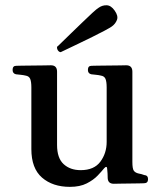

<svg xmlns="http://www.w3.org/2000/svg" viewBox="-20 -715 617 747"><path d="M252 12Q185 12 143.5 -24Q102 -60 102 -135V-375Q102 -397 97.5 -408Q93 -419 79 -421Q71 -423 60.5 -424Q50 -425 42 -426Q29 -429 29 -443Q29 -459 43 -459Q46 -459 65 -459.5Q84 -460 108 -460Q132 -460 152 -460.5Q172 -461 178 -461Q202 -461 202 -436V-151Q202 -100 227.5 -76.5Q253 -53 294 -53Q346 -53 370.5 -86Q395 -119 395 -163V-375Q395 -397 390.5 -408Q386 -419 372 -421Q364 -423 353.5 -424Q343 -425 335 -426Q322 -429 322 -443Q322 -459 336 -459Q339 -459 358 -459.5Q377 -460 401 -460Q425 -460 445 -460.5Q465 -461 471 -461Q495 -461 495 -436V-85Q495 -59 500.5 -51Q506 -43 519 -40Q525 -39 530.5 -37.5Q536 -36 541 -34Q556 -33 556 -18Q556 -2 540 -2Q537 -2 521 -1.5Q505 -1 484.5 -1Q464 -1 446.5 -0.5Q429 0 423 0Q400 0 399 -22Q399 -28 398.5 -39.5Q398 -51 397 -58Q397 -65 393.5 -65.5Q390 -66 385 -60Q377 -50 360.5 -32.5Q344 -15 317.5 -1.5Q291 12 252 12ZM216 -512Q209 -513 205 -519.5Q201 -526 202 -533Q205 -535 220 -550Q235 -565 256.5 -585.5Q278 -606 300 -627.5Q322 -649 339.5 -665Q357 -681 364 -685Q378 -695 395 -694.5Q412 -694 426 -674Q441 -653 435 -637.5Q429 -622 415 -612Q408 -607 387.5 -596Q367 -585 339.5 -571.5Q312 -558 285 -545Q258 -532 239 -523Q220 -514 216 -512Z"/></svg>

Font: Zen Old Mincho
Style: Bold
Weight: 700
Designer: Yoshimichi Ohira
Foundry: Positype
Version: Version 1.500